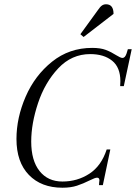

<svg xmlns="http://www.w3.org/2000/svg" viewBox="-20 -866 636 898"><path d="M445 -22Q445 -35 434 -35Q425 -35 401 -23Q369 -7 340 2.5Q311 12 272 12Q173 12 115 -48Q57 -108 57 -216Q57 -315 100 -414Q143 -513 223.5 -577.5Q304 -642 411 -642Q450 -642 475 -632.5Q500 -623 525 -607Q533 -602 540.5 -598.5Q548 -595 553 -595Q565 -595 572 -616L578 -636H596L559 -463H542Q543 -471 543 -486Q543 -551 504.5 -582Q466 -613 402 -613Q315 -613 252.5 -546.5Q190 -480 158 -384Q126 -288 126 -204Q126 -115 165 -66Q204 -17 272 -17Q342 -17 398 -53.5Q454 -90 479 -167H496L461 0H443L444 -14ZM476 -846Q511 -846 511 -801L371 -693L356 -706L438 -819Q448 -834 456.5 -840Q465 -846 476 -846Z"/></svg>

Font: Arapey
Style: Italic
Weight: 400
Italic angle: -12°
Designer: Eduardo Rodriguez Tunni
Foundry: Eduardo Rodriguez Tunni
Version: Version 3.000